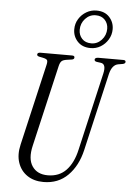

<svg xmlns="http://www.w3.org/2000/svg" viewBox="-64 -1033 758 1089"><g transform="rotate(5 315.0 -488.5)"><path d="M225 9Q171 9 133 -16.5Q95 -42 79.5 -87.5Q64 -133 78 -192L185 -654Q190 -675 185 -682Q180 -689 160 -693L140 -697Q127 -700 127 -708Q127 -720 145 -720H325Q339 -720 339 -710Q339 -699 325 -697L297 -693Q276 -690 267.5 -682Q259 -674 254 -653L147 -191Q129 -115 157.5 -73Q186 -31 246 -31Q311 -31 351 -73Q391 -115 408 -191L510 -633Q523 -689 490 -693L468 -696Q454 -698 454 -708Q454 -714 460 -717Q466 -720 473 -720H617Q630 -720 630 -710Q630 -700 614 -697L590 -693Q555 -687 542 -634L440 -192Q419 -101 364 -46Q309 9 225 9ZM425 -771Q378 -771 351 -800Q324 -829 324 -869Q324 -902 340.5 -928.5Q357 -955 383.5 -970.5Q410 -986 441 -986Q488 -986 514.5 -957Q541 -928 541 -888Q541 -856 524.5 -829Q508 -802 482 -786.5Q456 -771 425 -771ZM427 -798Q461 -798 485.5 -824.5Q510 -851 510 -888Q510 -918 491 -938.5Q472 -959 439 -959Q404 -959 379.5 -932.5Q355 -906 355 -869Q355 -839 374 -818.5Q393 -798 427 -798Z"/></g></svg>

Font: Instrument Serif
Style: Italic
Weight: 400
Italic angle: -13°
Designer: Rodrigo Fuenzalida
Foundry: fragTYPE
Version: Version 1.000; ttfautohint (v1.8.4.7-5d5b);gftools[0.9.27]